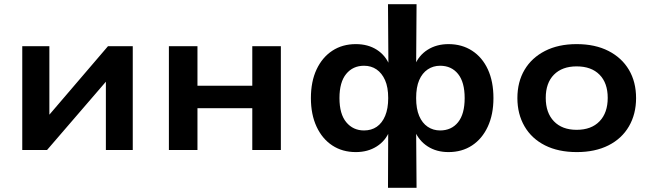

<svg xmlns="http://www.w3.org/2000/svg" viewBox="-20 -714 3104 914"><path d="M86 0V-494H215V-140H191L494 -494H612V0H484V-354H509L204 0Z M784 0V-494H920V-306H1181V-494H1317V0H1181V-199H920V0Z M1827 180 1828 -92H1835Q1816 -44 1773.5 -17Q1731 10 1674 10Q1610 10 1562 -21.5Q1514 -53 1487 -111Q1460 -169 1460 -247Q1460 -326 1487 -383.5Q1514 -441 1562 -472.5Q1610 -504 1674 -504Q1732 -504 1774 -477Q1816 -450 1835 -402H1829L1827 -694H1963L1961 -402H1954Q1973 -450 2015.5 -477Q2058 -504 2115 -504Q2179 -504 2227.5 -472.5Q2276 -441 2302.5 -383.5Q2329 -326 2329 -247Q2329 -169 2302 -111Q2275 -53 2227 -21.5Q2179 10 2115 10Q2058 10 2016 -17Q1974 -44 1954 -92H1961L1963 180ZM1713 -93Q1748 -93 1773.5 -110.5Q1799 -128 1813.5 -162.5Q1828 -197 1828 -247Q1828 -299 1813 -332.5Q1798 -366 1772.5 -383.5Q1747 -401 1713 -401Q1660 -401 1628 -362Q1596 -323 1596 -247Q1596 -171 1628.5 -132Q1661 -93 1713 -93ZM2075 -93Q2129 -93 2160.5 -132Q2192 -171 2192 -247Q2192 -323 2160.5 -362Q2129 -401 2075 -401Q2042 -401 2016 -383.5Q1990 -366 1975.5 -332.5Q1961 -299 1961 -247Q1961 -196 1975.5 -162Q1990 -128 2016 -110.5Q2042 -93 2075 -93Z M2726 10Q2638 10 2574.5 -22Q2511 -54 2477 -112.5Q2443 -171 2443 -247Q2443 -324 2477 -381.5Q2511 -439 2574.5 -471.5Q2638 -504 2725 -504Q2813 -504 2876.5 -471.5Q2940 -439 2974 -381.5Q3008 -324 3008 -247Q3008 -171 2974 -112.5Q2940 -54 2876.5 -22Q2813 10 2726 10ZM2725 -96Q2795 -96 2834 -136.5Q2873 -177 2873 -248Q2873 -319 2834 -358.5Q2795 -398 2725 -398Q2656 -398 2617 -358.5Q2578 -319 2578 -248Q2578 -177 2617 -136.5Q2656 -96 2725 -96Z"/></svg>

Font: Nunito Sans 10pt SemiExpanded
Style: Bold
Weight: 700
Width: 6
Designer: Vernon Adams
Foundry: Vernon Adams
Version: Version 3.101;gftools[0.9.27]